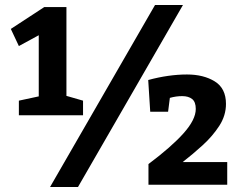

<svg xmlns="http://www.w3.org/2000/svg" viewBox="-20 -734 961 763"><path d="M310 -334V-276H55V-334L134 -351V-594L55 -551L23 -619L156 -706H244V-353ZM179 9 596 -714H707L290 9ZM570 0V-82Q662 -151 710 -205Q758 -259 758 -301Q758 -329 743.5 -340.5Q729 -352 704 -352Q679 -352 655 -345L648 -290H577L569 -416Q609 -427 648 -432.5Q687 -438 723 -438Q789 -438 833.5 -410.5Q878 -383 878 -321Q878 -275 851.5 -234Q825 -193 785.5 -157Q746 -121 706 -90H883V0Z"/></svg>

Font: Bitter
Style: Bold
Weight: 700
Designer: Sol Matas, and Bitter project Authors
Foundry: Sol Matas
Version: Version 2.001